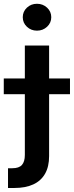

<svg xmlns="http://www.w3.org/2000/svg" viewBox="-66 -772 384 997"><path d="M63 -535.6H189V38.6Q189 93.3 168 130.1Q147 167 106.9 185.5Q66.9 204.1 9.3 204.1H-24.4V101.6H-2Q32.7 101.6 47.9 84.5Q63 67.4 63 32.7ZM-46.4 -282.7V-364.7H297.4V-282.7ZM126 -612.8Q95.2 -612.8 73.7 -633.1Q52.2 -653.3 52.2 -682.6Q52.2 -711.9 73.7 -732.2Q95.2 -752.4 126 -752.4Q156.7 -752.4 178.5 -732.2Q200.2 -711.9 200.2 -682.6Q200.2 -653.3 178.5 -633.1Q156.7 -612.8 126 -612.8Z"/></svg>

Font: Inter 20pt SemiBold
Style: Regular
Weight: 600
Version: Version 4.001;git-66647c0bb